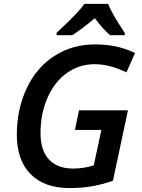

<svg xmlns="http://www.w3.org/2000/svg" viewBox="-20 -951 723 981"><path d="M383.8 -387.2H633.8L557.1 -27.8Q502.4 -8.3 450.4 0.7Q398.4 9.8 334 9.8Q206.5 9.8 136.2 -61.5Q65.9 -132.8 65.9 -263.2Q65.9 -392.1 116 -499Q166 -606 257.6 -665Q349.1 -724.1 465.8 -724.1Q520 -724.1 569.8 -714.1Q619.6 -704.1 669.9 -680.2L626 -581.1Q541 -623 462.9 -623Q385.7 -623 322.8 -578.9Q259.8 -534.7 223.4 -452.9Q187 -371.1 187 -271Q187 -181.6 230.5 -135.7Q273.9 -89.8 354 -89.8Q407.2 -89.8 459 -106L498 -287.1H362.8ZM617.2 -771H543Q505.9 -801.8 464.4 -857.9Q400.4 -804.2 349.1 -771H269V-783.2Q336.4 -845.7 367.2 -878.7Q397.9 -911.6 411.1 -931.2H532.2Q550.8 -882.8 617.2 -783.2Z"/></svg>

Font: Open Sans Semibold
Style: Italic
Weight: 600
Italic angle: -12°
Foundry: Ascender Corporation
Version: Version 1.10